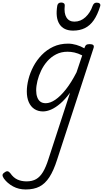

<svg xmlns="http://www.w3.org/2000/svg" viewBox="-166 -864 813 1518"><path d="M37 634Q-18 634 -62.5 610Q-107 586 -135 548Q-146 532 -146 520.5Q-146 509 -128 498Q-115 488 -104.5 490.5Q-94 493 -84 506Q-60 541 -28 555.5Q4 570 44 570Q89 570 120 552Q151 534 174 495.5Q197 457 217 394L388 -131Q349 -78 311 -45.5Q273 -13 238.5 2Q204 17 174 17Q135 17 106 -2Q77 -21 61.5 -56.5Q46 -92 46 -141Q46 -186 59 -237.5Q72 -289 98 -338.5Q124 -388 163.5 -429Q203 -470 255 -494.5Q307 -519 372 -519Q404 -519 438 -509Q472 -499 501 -482L504 -491Q509 -505 517 -510Q525 -515 541 -515Q566 -515 572.5 -506.5Q579 -498 573 -482L286 397Q258 485 224.5 536.5Q191 588 146.5 611Q102 634 37 634ZM196 -48Q231 -48 271.5 -75.5Q312 -103 355 -157.5Q398 -212 439 -292L484 -426Q450 -443 422 -449Q394 -455 368 -455Q318 -455 278 -434.5Q238 -414 208.5 -380.5Q179 -347 159.5 -306.5Q140 -266 130 -225Q120 -184 120 -149Q120 -119 128.5 -95.5Q137 -72 153.5 -60Q170 -48 196 -48ZM412 -622Q337 -622 304 -673.5Q271 -725 287 -820Q290 -833 298 -838.5Q306 -844 318 -844Q332 -844 339.5 -837.5Q347 -831 346 -820Q339 -759 359.5 -726Q380 -693 422 -693Q472 -693 510 -728.5Q548 -764 566 -817Q572 -832 579.5 -837.5Q587 -843 599 -843Q615 -843 622.5 -835.5Q630 -828 626 -815Q605 -747 575.5 -704.5Q546 -662 505.5 -642Q465 -622 412 -622Z"/></svg>

Font: Playwrite CU Light
Style: Regular
Weight: 300
Designer: Veronika Burian, José Scaglione
Foundry: TypeTogether
Version: Version 1.002